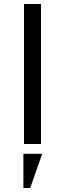

<svg xmlns="http://www.w3.org/2000/svg" viewBox="-20 -720 325 960"><path d="M185 -700H100V0H185ZM191 49H97V220H131Z"/></svg>

Font: Tenor Sans
Style: Regular
Weight: 400
Designer: Denis Masharov
Foundry: Denis Masharov
Version: Version 1.1